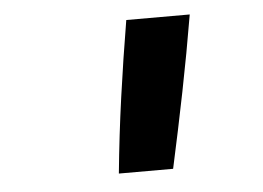

<svg xmlns="http://www.w3.org/2000/svg" viewBox="-35 -815 570 416"><g transform="rotate(-5 250.0 -607.0)"><path d="M208 -442Q216 -524 227.5 -606.5Q239 -689 253 -772H391Q377 -689 360.5 -606.5Q344 -524 326 -442Z"/></g></svg>

Font: Iosevka Term Curly XBd Obl
Style: Regular
Weight: 800
Italic angle: -9°
Designer: Belleve Invis
Foundry: Belleve Invis
Version: Version 32.3.0